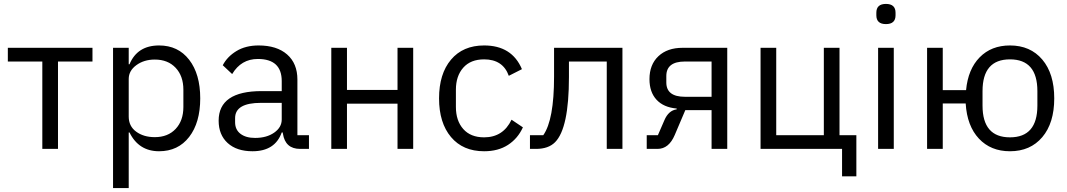

<svg xmlns="http://www.w3.org/2000/svg" viewBox="-20 -760 5448 980"><path d="M196 0V-446H20V-516H452V-446H276V0Z M557 200V-516H637V-432H641Q681 -528 792 -528Q889 -528 945.5 -455Q1002 -382 1002 -258Q1002 -134 945.5 -61Q889 12 792 12Q688 12 641 -84H637V200ZM770 -60Q837 -60 876.5 -102Q916 -144 916 -214V-302Q916 -372 876.5 -414Q837 -456 770 -456Q715 -456 676 -427.5Q637 -399 637 -357V-165Q637 -116 675 -88Q713 -60 770 -60Z M1269 12Q1188 12 1142 -30Q1096 -72 1096 -144Q1096 -295 1316 -295H1418V-346Q1418 -459 1296 -459Q1211 -459 1165 -382L1117 -427Q1140 -471 1187 -499.5Q1234 -528 1300 -528Q1393 -528 1445.5 -482Q1498 -436 1498 -354V-70H1557V0H1512Q1436 0 1424 -78L1423 -84H1418Q1384 12 1269 12ZM1282 -56Q1341 -56 1379.5 -83Q1418 -110 1418 -150V-235H1312Q1180 -235 1180 -157V-136Q1180 -98 1207.5 -77Q1235 -56 1282 -56Z M1671 0V-516H1751V-301H2009V-516H2089V0H2009V-231H1751V0Z M2451 12Q2343 12 2282 -60.5Q2221 -133 2221 -258Q2221 -383 2282 -455.5Q2343 -528 2451 -528Q2593 -528 2644 -407L2577 -373Q2547 -457 2451 -457Q2382 -457 2344.5 -414.5Q2307 -372 2307 -302V-214Q2307 -144 2344.5 -101.5Q2382 -59 2451 -59Q2548 -59 2591 -149L2649 -110Q2623 -53 2573 -20.5Q2523 12 2451 12Z M2685 0V-70H2753Q2808 -148 2808 -369V-516H3157V0H3077V-446H2884V-367Q2884 -105 2813 -34Q2779 0 2716 0Z M3281 0V-70H3338L3371 -146Q3392 -196 3434 -202V-206Q3367 -212 3331 -251Q3295 -290 3295 -356Q3295 -430 3340.5 -473Q3386 -516 3464 -516H3692V0H3612V-198H3478L3424 -71Q3394 0 3336 0ZM3476 -266H3612V-446H3476Q3381 -446 3381 -372V-339Q3381 -266 3476 -266Z M4278 140V0H3862V-516H3942V-70H4185V-516H4265V-70H4351V140Z M4453 -682V-695Q4453 -740 4502 -740Q4551 -740 4551 -695V-682Q4551 -637 4502 -637Q4453 -637 4453 -682ZM4462 0V-516H4542V0Z M5135 12Q5037 12 4976.5 -52.5Q4916 -117 4909 -232H4792V0H4712V-516H4792V-300H4911Q4921 -407 4980.5 -467.5Q5040 -528 5135 -528Q5239 -528 5300 -456Q5361 -384 5361 -258Q5361 -132 5300 -60Q5239 12 5135 12ZM5275 -221V-295Q5275 -457 5135 -457Q4995 -457 4995 -295V-221Q4995 -59 5135 -59Q5275 -59 5275 -221Z"/></svg>

Font: Anuphan
Style: Regular
Weight: 400
Designer: Mike Abbink, Paul van der Laan, Pieter van Rosmalen, Mint Tantisuwanna
Foundry: Bold Monday; Cadson Demak
Version: Version 3.002;hotconv 1.0.109;makeotfexe 2.5.65596